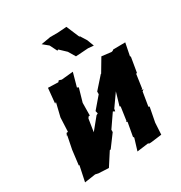

<svg xmlns="http://www.w3.org/2000/svg" viewBox="-177 -882 955 1013"><g transform="rotate(-30 300.5 -375.0)"><path d="M307 -166 362 -246 373 -240 376 -255 429 -330 406 -252 411 -248 399 -165 394 -163 402 -160 387 -77 391 -70 369 2 438 -7 445 -3 460 -4 522 -12 526 -83 543 -171 537 -174 551 -259 561 -267 550 -268 556 -273 568 -356 574 -359 589 -448 586 -454 601 -529 527 -528 521 -523 513 -521 455 -528 408 -449H406L343 -378V-365V-362L284 -293L288 -277L278 -272L220 -201L232 -278L238 -287L246 -288L247 -365L270 -445V-446L261 -450L284 -533L213 -526L197 -531L190 -523L128 -525L119 -434L127 -439L107 -357L103 -271L94 -270L87 -254L91 -258L75 -178L64 -89H68L67 -85L48 5L115 -5L133 -1L195 2L246 -77L252 -78L307 -152ZM449 -597 433 -639 408 -679V-672L373 -755L318 -751H272L214 -741L247 -714L269 -670L276 -673L314 -637L339 -595L372 -597L415 -600Z"/></g></svg>

Font: Asimov Print
Style: DIt
Weight: 250
Width: 0
Designer: Google
Version: Version 2.000980: 2014